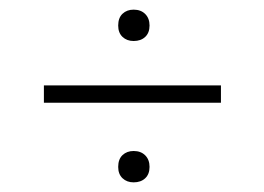

<svg xmlns="http://www.w3.org/2000/svg" viewBox="-20 -565 548 398"><path d="M257 -187Q243 -187 234 -195.5Q225 -204 225 -219Q225 -235 234 -243.5Q243 -252 257 -252Q272 -252 281 -243Q290 -234 290 -219Q290 -204 281 -195.5Q272 -187 257 -187ZM71 -388H438V-352H71ZM257 -480Q243 -480 234 -488.5Q225 -497 225 -512Q225 -528 234 -536.5Q243 -545 257 -545Q272 -545 281 -536Q290 -527 290 -512Q290 -497 281 -488.5Q272 -480 257 -480Z"/></svg>

Font: Encode Sans Narrow
Style: Thin
Weight: 250
Designer: Pablo Impallari, Andres Torresi
Foundry: Pablo Impallari, Andres Torresi
Version: Version 1.000; ttfautohint (v1.00) -l 8 -r 50 -G 200 -x 14 -